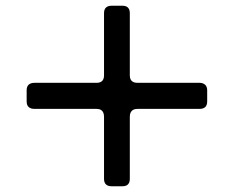

<svg xmlns="http://www.w3.org/2000/svg" viewBox="-20 -650 816 670"><path d="M407 -630Q433 -630 433 -604V-387Q433 -361 460 -361H676Q688 -361 695.5 -354.5Q703 -348 703 -335V-296Q703 -270 676 -270H460Q433 -270 433 -242V-26Q433 0 407 0H370Q343 0 343 -26V-242Q343 -270 317 -270H101Q73 -270 73 -296V-335Q73 -361 101 -361H317Q343 -361 343 -387V-604Q343 -630 370 -630Z"/></svg>

Font: OpenDyslexic 3
Style: Regular
Weight: 400
Designer: Abelardo Gonzalez
Version: Version 1.000;PS 001.001;hotconv 1.0.56